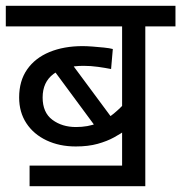

<svg xmlns="http://www.w3.org/2000/svg" viewBox="-20 -642 625 662"><path d="M585 -551H481V0H401V-221L416 -195Q398 -182 373.5 -168.5Q349 -155 316.5 -146Q284 -137 241 -137Q185 -137 140.5 -158Q96 -179 71 -217Q46 -255 46 -306Q46 -363 73.5 -402.5Q101 -442 150.5 -462.5Q200 -483 265 -483Q279 -483 299 -481.5Q319 -480 338.5 -478Q358 -476 369 -473L363 -404Q343 -408 318 -411.5Q293 -415 268 -415Q202 -415 164.5 -387Q127 -359 127 -306Q127 -254 160.5 -229Q194 -204 242 -204Q283 -204 315.5 -217Q348 -230 372.5 -250.5Q397 -271 414 -291L401 -240V-551H0V-622H585ZM203 -455 389 -204 339 -165 144 -429ZM82 -71H437V0H82Z"/></svg>

Font: Noto Sans Devanagari
Style: Regular
Weight: 400
Designer: Jelle Bosma - Monotype Design Team
Foundry: Monotype Imaging Inc.
Version: Version 2.003